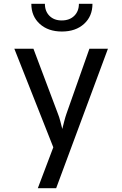

<svg xmlns="http://www.w3.org/2000/svg" viewBox="-20 -805 640 1005"><path d="M304 -640Q232 -640 188 -680Q144 -720 144 -785H215Q215 -746 239 -722Q263 -698 303 -698Q344 -698 368.5 -722Q393 -746 393 -785H464Q464 -720 420 -680Q376 -640 304 -640ZM178 180 259 -34 55 -550H155L283 -210Q290 -193 296 -169.5Q302 -146 306 -130Q310 -146 316 -169.5Q322 -193 328 -210L448 -550H545L274 180Z"/></svg>

Font: JetBrains Mono Zero
Style: Regular-Zero
Weight: 400
Designer: Philipp Nurullin, Konstantin Bulenkov
Foundry: JetBrains
Version: Version 2.211